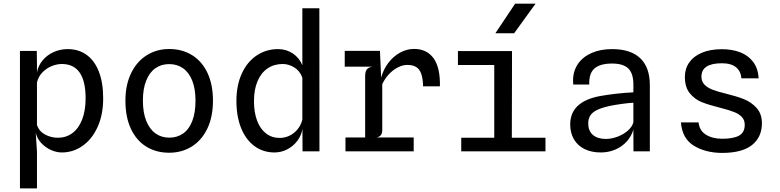

<svg xmlns="http://www.w3.org/2000/svg" viewBox="-20 -823 4240 1044"><path d="M541 -288Q541 -199 510.5 -132.2Q480 -65.5 428.8 -29.8Q377.5 6 316.5 6Q287 6 257 -7.5Q227 -21 204.5 -45Q182 -69 175 -99L174.5 -97L181 0.5V201.5H88.5V-546H180L181 -472V-429.5Q187.5 -465.5 211.5 -494.5Q235.5 -523.5 271.5 -539.8Q307.5 -556 348 -556Q407 -556 450.5 -525Q494 -494 517.5 -433.8Q541 -373.5 541 -288ZM445.5 -288.5Q445.5 -475 316 -475Q290 -475 262 -464Q234 -453 211.5 -430.2Q189 -407.5 181 -375V-142.5Q193.5 -108 225.8 -91Q258 -74 295 -74Q339 -74 373 -98.8Q407 -123.5 426.2 -172Q445.5 -220.5 445.5 -288.5Z M662 -276Q662 -361.5 693 -425.2Q724 -489 778.2 -522.8Q832.5 -556.5 900 -556.5Q971 -556.5 1025 -522.8Q1079 -489 1108.5 -425.8Q1138 -362.5 1138 -276Q1138 -186.5 1106.8 -122.5Q1075.5 -58.5 1021.5 -25.5Q967.5 7.5 900 7.5Q829.5 7.5 775.8 -25.5Q722 -58.5 692 -122.2Q662 -186 662 -276ZM1043 -276Q1043 -339.5 1025.5 -384Q1008 -428.5 975.8 -451.5Q943.5 -474.5 900 -474.5Q857 -474.5 824.8 -451.8Q792.5 -429 774.8 -384.2Q757 -339.5 757 -276Q757 -211.5 775 -166.2Q793 -121 825.2 -97.8Q857.5 -74.5 900 -74.5Q943 -74.5 975.2 -96.8Q1007.5 -119 1025.2 -164.2Q1043 -209.5 1043 -276Z M1717 0H1625L1624.5 -122Q1618.5 -85.5 1596 -56.2Q1573.5 -27 1541 -10.5Q1508.5 6 1472.5 6Q1411.5 6 1364.5 -28Q1317.5 -62 1291.5 -125.5Q1265.5 -189 1265.5 -274.5Q1265.5 -359 1294.8 -423Q1324 -487 1375.8 -521.5Q1427.5 -556 1492 -556Q1537 -556 1572.8 -531.8Q1608.5 -507.5 1624 -468V-778H1716.5ZM1624 -171.5V-400.5Q1611.5 -436.5 1581 -455.8Q1550.5 -475 1517 -475Q1470.5 -475 1435.2 -451.2Q1400 -427.5 1380.5 -382Q1361 -336.5 1361 -273Q1361 -213.5 1377.5 -168.2Q1394 -123 1425.8 -98Q1457.5 -73 1501 -73Q1527 -73 1552 -84.2Q1577 -95.5 1596.2 -117.8Q1615.5 -140 1624 -171.5Z M2372 -353.5H2280.5Q2279.5 -396 2270.5 -421.5Q2261.5 -447 2243.2 -458.5Q2225 -470 2195 -470Q2169 -470 2142.2 -456Q2115.5 -442 2093.5 -418Q2071.5 -394 2058.5 -365V-115Q2058.5 -98.5 2051.2 -88.8Q2044 -79 2028 -75.5H2229.5V0H1858.5V-75.5H1965.5V-407.5Q1965.5 -434 1974.5 -445.5Q1983.5 -457 2005 -460.5H1854.5V-546.5H2046L2052.5 -401Q2065 -446.5 2092.2 -482Q2119.5 -517.5 2156 -537.2Q2192.5 -557 2231.5 -557Q2301 -557 2337.8 -505.8Q2374.5 -454.5 2372 -353.5Z M2764 -469.5 2763 -74H2946V0H2488V-74H2667.5V-469.5H2470V-545.5H2764ZM2775.5 -642H2673.5L2781 -803H2892Z M3080.5 -146.5Q3080.5 -270 3241.5 -300.5Q3327.5 -316 3424 -321V-363Q3424 -424 3396.2 -450.8Q3368.5 -477.5 3308 -477.5Q3243.5 -477.5 3212.8 -451Q3182 -424.5 3184 -363.5H3097Q3096 -377.5 3096 -384.5Q3096 -436 3122.2 -474.8Q3148.5 -513.5 3196.5 -534.8Q3244.5 -556 3308.5 -556Q3409.5 -556 3461.5 -506.2Q3513.5 -456.5 3513.5 -360V0H3424.5L3424 -118.5Q3413.5 -82 3388 -53.8Q3362.5 -25.5 3325.8 -9.8Q3289 6 3247 6Q3196 6 3158.5 -12.5Q3121 -31 3100.8 -65.5Q3080.5 -100 3080.5 -146.5ZM3424 -158.5V-264.5Q3397.5 -263 3359.2 -257.8Q3321 -252.5 3293.5 -246.5Q3250.5 -237 3225.5 -224.5Q3200.5 -212 3189.5 -194.5Q3178.5 -177 3178.5 -151.5Q3178.5 -112 3203.2 -90Q3228 -68 3273.5 -67.5Q3306 -67.5 3339 -80.2Q3372 -93 3395.2 -114Q3418.5 -135 3424 -158.5Z M3682.5 -157.5H3778.5Q3783 -112.5 3818.8 -90.5Q3854.5 -68.5 3907 -68.5Q3967.5 -68.5 3998.5 -85.5Q4029.5 -102.5 4029.5 -144.5Q4029.5 -170 4014.2 -186.5Q3999 -203 3971.2 -214Q3943.5 -225 3896 -237Q3833.5 -252.5 3795.2 -268Q3757 -283.5 3730.5 -316.2Q3704 -349 3704 -405Q3704 -449.5 3727.8 -483.5Q3751.5 -517.5 3797 -536.5Q3842.5 -555.5 3905.5 -555.5Q3959.5 -555.5 4003.2 -539.2Q4047 -523 4074.5 -487.5Q4102 -452 4105 -397H4011.5Q4008.5 -435 3982.5 -457Q3956.5 -479 3905 -479Q3794 -479 3794 -406Q3794 -380.5 3810 -363.5Q3826 -346.5 3853.2 -335.8Q3880.5 -325 3924.5 -314.5Q3985.5 -299.5 4025.2 -283.8Q4065 -268 4094 -236Q4123 -204 4123 -152Q4122.5 -77 4068.8 -34.2Q4015 8.5 3906 8.5Q3816 8 3752.8 -30.8Q3689.5 -69.5 3682.5 -157.5Z"/></svg>

Font: SplineSansMono30
Style: Regular
Weight: 400
Designer: Eben Sorkin, Mirko Velimirovic
Foundry: Sorkin Type
Version: Version 1.000